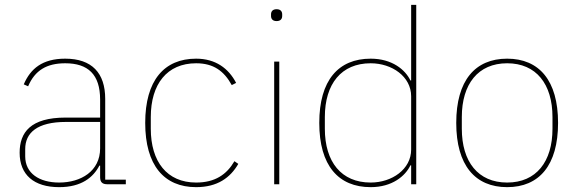

<svg xmlns="http://www.w3.org/2000/svg" viewBox="-20 -760 2382 792"><path d="M499 0V-19H414V-352C414 -459 359 -518 249 -518C155 -518 106 -477 78 -412L96 -404C124 -470 173 -499 249 -499C343 -499 393 -453 393 -349V-275H251C106 -275 61 -214 61 -130C61 -39 120 12 224 12C317 12 365 -29 390 -77H393V-29C393 -9 402 0 422 0ZM224 -7C142 -7 84 -45 84 -115V-145C84 -212 133 -257 252 -257H393V-148C393 -54 314 -7 224 -7Z M789 12C877 12 930 -27 963 -84L947 -95C915 -40 867 -7 789 -7C669 -7 602 -93 602 -229V-277C602 -413 669 -499 789 -499C861 -499 904 -467 936 -409L954 -418C923 -478 869 -518 789 -518C657 -518 579 -428 579 -253C579 -78 657 12 789 12Z M1121 -673C1138 -673 1144 -683 1144 -694V-701C1144 -712 1138 -722 1121 -722C1104 -722 1098 -712 1098 -701V-694C1098 -683 1104 -673 1121 -673ZM1111 0H1132V-506H1111Z M1676 0H1697V-740H1676V-428H1673C1652 -472 1598 -518 1509 -518C1376 -518 1297 -429 1297 -253C1297 -77 1376 12 1509 12C1598 12 1652 -34 1673 -78H1676ZM1509 -7C1388 -7 1320 -92 1320 -229V-277C1320 -414 1388 -499 1509 -499C1597 -499 1676 -444 1676 -363V-143C1676 -62 1597 -7 1509 -7Z M2072 12C2204 12 2282 -78 2282 -253C2282 -428 2204 -518 2072 -518C1940 -518 1862 -428 1862 -253C1862 -78 1940 12 2072 12ZM2072 -7C1952 -7 1885 -93 1885 -229V-277C1885 -413 1952 -499 2072 -499C2192 -499 2259 -413 2259 -277V-229C2259 -93 2192 -7 2072 -7Z"/></svg>

Font: IBM Plex Thai Looped Thin
Style: Regular
Weight: 100
Designer: Mike Abbink, Paul van der Laan, Pieter van Rosmalen, Ben Mitchell, Mark Frömberg
Foundry: Bold Monday
Version: Version 1.0